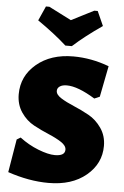

<svg xmlns="http://www.w3.org/2000/svg" viewBox="-61 -950 649 1005"><g transform="rotate(5 264.0 -447.5)"><path d="M411 -907 445 -831Q355 -769 292 -712H258Q195 -769 105 -831L139 -907H157Q177 -897 216 -877Q255 -857 275 -847Q294 -857 334 -877Q374 -897 393 -907ZM305 -659Q400 -659 493 -624L461 -461L433 -449Q342 -505 284 -505Q261 -505 247.5 -496Q234 -487 234 -472Q234 -452 262 -434.5Q290 -417 329.5 -400.5Q369 -384 409 -362Q449 -340 477 -299.5Q505 -259 505 -206Q505 -113 430 -50.5Q355 12 232 12Q130 12 18 -26L47 -200L67 -212Q113 -177 165.5 -156.5Q218 -136 253 -136Q306 -136 306 -169Q306 -190 278.5 -208Q251 -226 211.5 -242.5Q172 -259 132 -280.5Q92 -302 64.5 -342.5Q37 -383 37 -437Q37 -533 112 -596Q187 -659 305 -659Z"/></g></svg>

Font: Alegreya Sans Black
Style: Regular
Weight: 900
Designer: Juan Pablo del Peral
Foundry: Huerta Tipografica
Version: Version 2.007